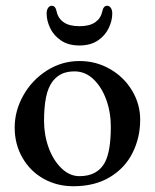

<svg xmlns="http://www.w3.org/2000/svg" viewBox="-20 -633 538 667"><path d="M31 -190Q31 -248 61 -301.5Q91 -355 143 -388Q195 -421 256 -421Q314 -421 362.5 -393Q411 -365 439 -318Q467 -271 467 -217Q467 -155 440.5 -102Q414 -49 361.5 -17.5Q309 14 235 14Q178 14 131.5 -12Q85 -38 58 -85Q31 -132 31 -190ZM344 -68Q365 -107 365 -193Q365 -243 349 -287Q333 -331 304.5 -358Q276 -385 239 -385Q215 -385 197 -377.5Q179 -370 164 -352Q147 -330 140 -295.5Q133 -261 133 -213Q133 -164 149 -120Q165 -76 193.5 -48.5Q222 -21 256 -21Q318 -21 344 -68ZM142 -586Q142 -598 147 -605.5Q152 -613 160 -613Q173 -613 177 -592Q182 -569 201.5 -555.5Q221 -542 256 -542Q291 -542 310.5 -555.5Q330 -569 335 -592Q339 -613 352 -613Q360 -613 365 -605.5Q370 -598 370 -586Q370 -561 357.5 -535Q345 -509 319.5 -492Q294 -475 256 -475Q218 -475 192.5 -492Q167 -509 154.5 -535Q142 -561 142 -586Z"/></svg>

Font: EB Garamond Medium
Style: Regular
Weight: 500
Designer: Georg Duffner and Octavio Pardo
Foundry: Georg Duffner
Version: Version 1.000